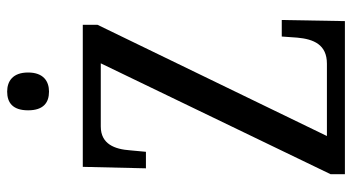

<svg xmlns="http://www.w3.org/2000/svg" viewBox="-238 -722 960 523"><g transform="rotate(-90 241.5 -460.0)"><path d="M254 -806C282 -806 306 -821 306 -863C306 -905 282 -920 254 -920C224 -920 203 -905 203 -863C203 -821 224 -806 254 -806ZM29 0H446L449 -172H404L401 -130C397 -85 382 -49 330 -49H133L436 -674V-714H49L45 -542H90L94 -585C97 -627 111 -665 159 -665H331L29 -39Z"/></g></svg>

Font: Noto Serif Georgian ExtraCondensed
Style: Regular
Weight: 400
Width: 2
Designer: Monotype Design Team, Akaki Razmadze
Foundry: Google LLC
Version: Version 2.003